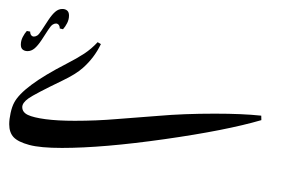

<svg xmlns="http://www.w3.org/2000/svg" viewBox="-20 -713 1449 985"><path d="M94.2 -163.6Q94.2 -137.2 122.8 -123.5Q151.4 -109.9 213.1 -101.6Q274.9 -93.3 363.8 -93.3Q474.6 -93.3 578.1 -102.1L793.5 -118.7Q921.9 -129.9 1082 -129.9Q1223.6 -129.9 1320.3 -119.6L1320.8 -96.7Q1140.1 -43.9 824 1Q507.8 45.9 297.9 45.9Q187 45.9 129.9 30.5Q72.8 15.1 50 -9Q27.3 -33.2 27.3 -75.7Q27.3 -101.1 34.4 -133.5Q41.5 -166 52.7 -186.5Q96.7 -270.5 320.8 -385.7Q376 -414.1 412.6 -438.2Q449.2 -462.4 481 -496.6L497.6 -486.8Q463.9 -416.5 405.3 -364.7Q370.1 -333 300.8 -299.8Q158.2 -231 126.2 -208.3Q94.2 -185.5 94.2 -163.6ZM374.5 -674.3ZM486.8 251.5ZM194.3 -558.6 228.5 -610.8Q247.1 -638.7 263.7 -652.8Q280.3 -667 299.8 -667Q314.9 -667 324.5 -658.9Q334 -650.9 334 -633.3Q334 -613.3 324.5 -594.5Q314.9 -575.7 303.2 -563L286.6 -566.9Q286.6 -579.1 281 -585.7Q275.4 -592.3 267.1 -592.3Q258.3 -592.3 249.5 -586.4Q240.7 -580.6 227.1 -559.6L193.4 -507.8Q174.3 -479 157.5 -464.8Q140.6 -450.7 121.6 -450.7Q106.4 -450.7 96.7 -458.5Q86.9 -466.3 86.9 -483.9Q86.9 -504.4 96.7 -523.2Q106.4 -542 117.7 -554.2L134.8 -550.8Q134.8 -538.6 140.4 -532Q146 -525.4 153.8 -525.4Q162.6 -525.4 171.4 -531Q180.2 -536.6 194.3 -558.6ZM211.9 -543ZM211.9 -693.4ZM211.9 -440.9ZM211.9 -588.9ZM211.9 -566.9ZM211.9 -458.5ZM211.9 -660.6Z"/></svg>

Font: Noto Nastaliq Urdu
Style: Regular
Weight: 400
Designer: Monotype Design Team
Foundry: Monotype Imaging Inc.
Version: Version 1.02 uh